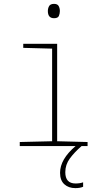

<svg xmlns="http://www.w3.org/2000/svg" viewBox="-20 -754 540 991"><path d="M289 -697Q289 -711 283 -722.5Q277 -734 259 -734Q240 -734 233.5 -722.5Q227 -711 227 -697Q227 -660 259 -660Q279 -660 284 -672Q289 -684 289 -697ZM409 210V187Q393 193 370 193Q317 193 317 135Q317 96 340.5 64Q364 32 401 0H432V-21L275 -25V-528H100V-507L249 -503V-25L82 -21V0H370Q290 68 290 138Q290 177 312 197Q334 217 369 217Q393 217 409 210Z"/></svg>

Font: Noto Sans Mono UI Condensed Thin
Style: Regular
Weight: 250
Width: 3
Designer: Monotype Design team
Foundry: Monotype Imaging Inc.
Version: 1.000